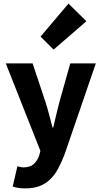

<svg xmlns="http://www.w3.org/2000/svg" viewBox="-20 -846 561 1060"><path d="M120 194Q97 194 81 191.5Q65 189 50 184L76 72Q83 74 92 76Q101 78 109 78Q146 78 166 60Q186 42 196 13L203 -13L12 -496H160L231 -283Q242 -249 251 -214Q260 -179 270 -142H274Q282 -177 290.5 -212.5Q299 -248 308 -283L368 -496H509L337 5Q319 52 299.5 87.5Q280 123 254.5 146.5Q229 170 196.5 182Q164 194 120 194ZM276 -572 204 -644 358 -826 457 -729Z"/></svg>

Font: hySource Sans Pro
Style: Bold
Weight: 700
Designer: Paul D. Hunt
Foundry: Adobe Systems Incorporated
Version: Version 2.021;PS 2.000;hotconv 1.0.86;makeotf.lib2.5.63406